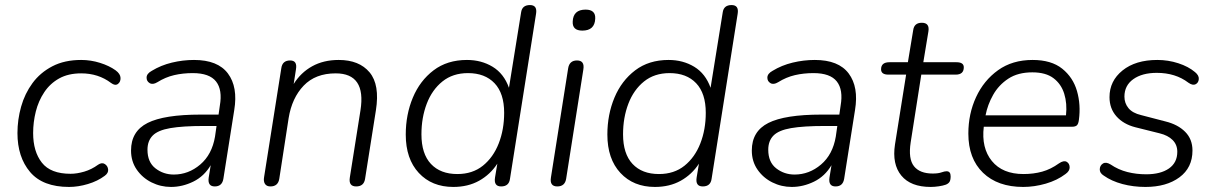

<svg xmlns="http://www.w3.org/2000/svg" viewBox="-20 -731 4805 759"><path d="M253 8Q149 8 99 -51Q49 -110 49 -205Q49 -258 63.5 -309.5Q78 -361 108.5 -402.5Q139 -444 187 -469Q235 -494 301 -494Q339 -494 375.5 -482.5Q412 -471 437 -453Q456 -439 456.5 -423Q457 -407 446 -399Q435 -391 419 -403Q369 -441 301 -441Q250 -441 214 -421Q178 -401 155 -366.5Q132 -332 121.5 -290Q111 -248 111 -205Q111 -132 145.5 -88Q180 -44 259 -44Q284 -44 313 -52.5Q342 -61 368 -80Q383 -90 394.5 -82.5Q406 -75 407.5 -61Q409 -47 394 -36Q366 -15 327.5 -3.5Q289 8 253 8Z M656 8Q615 8 579 -10Q543 -28 520.5 -60.5Q498 -93 498 -136Q498 -212 563.5 -245Q629 -278 773 -278H844L849 -313Q860 -376 834 -409Q808 -442 742 -442Q703 -442 668.5 -434Q634 -426 602 -406Q584 -395 571.5 -402.5Q559 -410 559.5 -425Q560 -440 580 -451Q616 -473 659.5 -483.5Q703 -494 747 -494Q841 -494 881 -440.5Q921 -387 906 -296L863 -24Q858 6 829 6Q800 6 805 -29L813 -78Q787 -34 744 -13Q701 8 656 8ZM667 -41Q725 -41 771.5 -80.5Q818 -120 830 -191L836 -233H787Q702 -233 653 -224.5Q604 -216 583.5 -195Q563 -174 563 -139Q563 -90 594.5 -65.5Q626 -41 667 -41Z M1049 6Q1034 6 1027.5 -4Q1021 -14 1024 -31L1092 -461Q1096 -492 1127 -492Q1156 -492 1150 -457L1141 -399Q1169 -444 1214 -469Q1259 -494 1319 -494Q1400 -494 1441 -445Q1482 -396 1466 -295L1423 -23Q1418 6 1388 6Q1357 6 1363 -30L1405 -295Q1428 -441 1307 -441Q1227 -441 1180.5 -392.5Q1134 -344 1121 -264L1084 -24Q1079 6 1049 6Z M1772 8Q1687 8 1635.5 -47.5Q1584 -103 1584 -199Q1584 -278 1612 -345Q1640 -412 1694 -453Q1748 -494 1826 -494Q1883 -494 1927.5 -467Q1972 -440 1992 -384L2040 -682Q2044 -711 2075 -711Q2105 -711 2099 -676L1996 -24Q1992 6 1961 6Q1931 6 1937 -30L1946 -84Q1918 -41 1874 -16.5Q1830 8 1772 8ZM1788 -43Q1848 -43 1889 -76Q1930 -109 1951.5 -164Q1973 -219 1973 -285Q1973 -362 1935 -402Q1897 -442 1830 -442Q1770 -442 1729 -409Q1688 -376 1667 -321Q1646 -266 1646 -200Q1646 -123 1683.5 -83Q1721 -43 1788 -43Z M2282 -610Q2242 -610 2244 -646Q2246 -693 2295 -693Q2335 -693 2333 -657Q2331 -610 2282 -610ZM2183 6Q2152 6 2158 -30L2226 -461Q2231 -492 2261 -492Q2292 -492 2286 -456L2218 -24Q2213 6 2183 6Z M2569 8Q2484 8 2432.5 -47.5Q2381 -103 2381 -199Q2381 -278 2409 -345Q2437 -412 2491 -453Q2545 -494 2623 -494Q2680 -494 2724.5 -467Q2769 -440 2789 -384L2837 -682Q2841 -711 2872 -711Q2902 -711 2896 -676L2793 -24Q2789 6 2758 6Q2728 6 2734 -30L2743 -84Q2715 -41 2671 -16.5Q2627 8 2569 8ZM2585 -43Q2645 -43 2686 -76Q2727 -109 2748.5 -164Q2770 -219 2770 -285Q2770 -362 2732 -402Q2694 -442 2627 -442Q2567 -442 2526 -409Q2485 -376 2464 -321Q2443 -266 2443 -200Q2443 -123 2480.5 -83Q2518 -43 2585 -43Z M3110 8Q3069 8 3033 -10Q2997 -28 2974.5 -60.5Q2952 -93 2952 -136Q2952 -212 3017.5 -245Q3083 -278 3227 -278H3298L3303 -313Q3314 -376 3288 -409Q3262 -442 3196 -442Q3157 -442 3122.5 -434Q3088 -426 3056 -406Q3038 -395 3025.5 -402.5Q3013 -410 3013.5 -425Q3014 -440 3034 -451Q3070 -473 3113.5 -483.5Q3157 -494 3201 -494Q3295 -494 3335 -440.5Q3375 -387 3360 -296L3317 -24Q3312 6 3283 6Q3254 6 3259 -29L3267 -78Q3241 -34 3198 -13Q3155 8 3110 8ZM3121 -41Q3179 -41 3225.5 -80.5Q3272 -120 3284 -191L3290 -233H3241Q3156 -233 3107 -224.5Q3058 -216 3037.5 -195Q3017 -174 3017 -139Q3017 -90 3048.5 -65.5Q3080 -41 3121 -41Z M3659 8Q3580 8 3543 -37Q3506 -82 3518 -160L3562 -436H3492Q3463 -436 3463 -457Q3463 -485 3496 -485H3569L3590 -612Q3594 -641 3624 -641Q3656 -641 3650 -606L3630 -485H3761Q3790 -485 3790 -465Q3790 -436 3758 -436H3622L3580 -168Q3570 -103 3593 -74Q3616 -45 3667 -45Q3689 -45 3701.5 -49.5Q3714 -54 3722 -54Q3738 -54 3738 -34Q3738 -19 3733.5 -12Q3729 -5 3719 -1Q3708 3 3691 5.5Q3674 8 3659 8Z M4025 8Q3924 8 3866 -48Q3808 -104 3808 -203Q3808 -281 3838.5 -347Q3869 -413 3925.5 -453.5Q3982 -494 4062 -494Q4136 -494 4179 -459.5Q4222 -425 4237.5 -371Q4253 -317 4245 -257Q4243 -241 4237 -235.5Q4231 -230 4218 -230H3869Q3859 -146 3901 -94.5Q3943 -43 4026 -43Q4066 -43 4100 -52.5Q4134 -62 4166 -85Q4185 -98 4196.5 -91.5Q4208 -85 4208.5 -70Q4209 -55 4192 -43Q4159 -18 4114 -5Q4069 8 4025 8ZM4061 -445Q4004 -445 3966 -420Q3928 -395 3906 -356Q3884 -317 3876 -275H4194Q4199 -322 4187 -360.5Q4175 -399 4144.5 -422Q4114 -445 4061 -445Z M4508 8Q4460 8 4417 -3.5Q4374 -15 4343 -37Q4327 -47 4327.5 -62Q4328 -77 4340 -84.5Q4352 -92 4370 -81Q4401 -60 4436.5 -51Q4472 -42 4511 -42Q4568 -42 4601 -65Q4634 -88 4634 -131Q4634 -159 4615.5 -177.5Q4597 -196 4564 -204L4468 -228Q4421 -240 4393.5 -271Q4366 -302 4366 -347Q4366 -411 4417.5 -452.5Q4469 -494 4555 -494Q4598 -494 4638 -481Q4678 -468 4704 -446Q4720 -433 4719 -418.5Q4718 -404 4706.5 -398Q4695 -392 4678 -404Q4627 -443 4553 -443Q4495 -443 4460 -418Q4425 -393 4425 -349Q4425 -323 4441 -303.5Q4457 -284 4491 -276L4587 -251Q4636 -239 4665 -210Q4694 -181 4694 -136Q4694 -68 4642.5 -30Q4591 8 4508 8Z"/></svg>

Font: Nunito Light
Style: Italic
Weight: 300
Italic angle: -9°
Designer: Vernon Adams
Foundry: Vernon Adams
Version: Version 3.601; ttfautohint (v1.8.2.53-6de2)